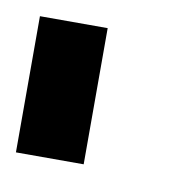

<svg xmlns="http://www.w3.org/2000/svg" viewBox="-39 -760 278 278"><g transform="rotate(10 100.0 -621.0)"><path d="M0 -720.7Q0 -669.9 0 -520.5Q25.4 -520.5 99.6 -520.5Q99.6 -570.3 99.6 -720.7Q75.2 -720.7 0 -720.7Z"/></g></svg>

Font: Encounter VC
Style: Regular
Weight: 400
Designer: Silver Alicorn
Version: Version 1.0